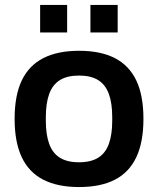

<svg xmlns="http://www.w3.org/2000/svg" viewBox="-20 -743 638 775"><path d="M299 12Q213 12 155 -17.5Q97 -47 68 -108Q39 -169 39 -263Q39 -358 68 -418.5Q97 -479 155 -508.5Q213 -538 299 -538Q386 -538 443.5 -508.5Q501 -479 530 -418.5Q559 -358 559 -263Q559 -169 530 -108Q501 -47 443.5 -17.5Q386 12 299 12ZM299 -88Q347 -88 376.5 -106.5Q406 -125 419.5 -162.5Q433 -200 433 -256V-270Q433 -326 419.5 -363.5Q406 -401 376.5 -419.5Q347 -438 299 -438Q251 -438 221.5 -419.5Q192 -401 178.5 -363.5Q165 -326 165 -270V-256Q165 -200 178.5 -162.5Q192 -125 221.5 -106.5Q251 -88 299 -88ZM142 -612V-723H251V-612ZM345 -612V-723H455V-612Z"/></svg>

Font: Archivo SemiBold
Style: Regular
Weight: 600
Designer: Hector Gatti
Foundry: Omnibus-Type
Version: Version 2.001